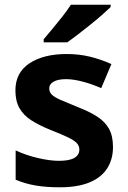

<svg xmlns="http://www.w3.org/2000/svg" viewBox="-20 -786 542 816"><path d="M460.2 -161.4Q460.2 -109.4 435.8 -70.8Q411.3 -32.1 361.1 -11.1Q311 10 234 10Q176.2 10 132 2.5Q87.9 -4.9 46.5 -22.2V-146.7Q91.3 -125.8 142 -114.2Q192.7 -102.5 229.9 -102.5Q275.6 -102.5 296.4 -115.1Q317.3 -127.8 317.3 -150.4Q317.3 -165.5 306.9 -177.2Q296.5 -188.9 269.8 -201.9Q243.2 -214.8 193.8 -234.2Q145.5 -253.6 112.4 -275.2Q79.4 -296.7 62.5 -326.8Q45.5 -356.9 45.5 -401.6Q45.5 -477.5 105.3 -516.9Q165.1 -556.4 263 -556.4Q315.6 -556.4 361.5 -545.3Q407.4 -534.3 453.5 -513.7L410.1 -411.3Q371.8 -428.4 331.8 -439Q291.7 -449.6 261.3 -449.6Q226.8 -449.6 208 -439.1Q189.3 -428.6 189.3 -410.2Q189.3 -395.5 199.5 -384.6Q209.8 -373.7 236.3 -361.9Q262.9 -350.2 310.8 -330.8Q360 -311.8 393.2 -290.3Q426.5 -268.7 443.4 -238.4Q460.2 -208.1 460.2 -161.4ZM450.2 -756Q435.7 -742 412.6 -721.7Q389.5 -701.4 362.6 -679.9Q335.7 -658.4 310.3 -638.9Q285 -619.4 265.7 -606H165.6V-619.2Q181.9 -638.2 203.3 -663.9Q224.8 -689.6 246.1 -716.8Q267.3 -744 281.4 -766H450.2Z"/></svg>

Font: Noto Sans Khmer
Style: Regular
Weight: 400
Designer: Danh Hong and the Monotype Design Team
Foundry: Monotype Imaging Inc.
Version: Version 2.003